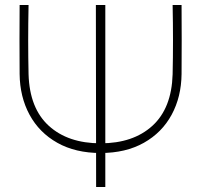

<svg xmlns="http://www.w3.org/2000/svg" viewBox="-20 -753 810 773"><path d="M95 -454Q99 -317 176.5 -246.5Q254 -176 385 -176Q516 -176 593.5 -246.5Q671 -317 675 -454Q678 -588 675 -733H711Q712 -589 711 -455Q710 -363 671 -291Q632 -219 559 -178Q486 -137 385 -137Q284 -137 211 -178Q138 -219 99 -291Q60 -363 59 -455Q58 -589 59 -733H95Q92 -588 95 -454ZM404 -733V0H367L366 -733Z"/></svg>

Font: Kreadon
Style: Regular
Weight: 400
Designer: kohakuno
Foundry: StudioGnu
Version: Version 1.000;Glyphs 3.1.2 (3151)